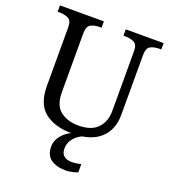

<svg xmlns="http://www.w3.org/2000/svg" viewBox="-167 -835 1059 1196"><g transform="rotate(20 362.5 -237.0)"><path d="M370 10Q252 10 185 -42Q118 -94 118 -216V-604Q118 -648 93.5 -660Q69 -672 36 -672H23V-714H314V-672H301Q267 -672 243 -659.5Q219 -647 219 -600V-210Q219 -123 266 -86.5Q313 -50 386 -50Q472 -50 513 -94Q554 -138 554 -206V-604Q554 -648 529.5 -660Q505 -672 472 -672H459V-714H710V-672H697Q663 -672 639 -659.5Q615 -647 615 -600V-204Q615 -104 552 -47Q489 10 370 10ZM409 240Q345 240 308.5 213.5Q272 187 272 130Q272 99 289 72Q306 45 332.5 26Q359 7 390 0H447Q426 6 404.5 21.5Q383 37 368.5 60Q354 83 354 115Q354 148 373.5 163Q393 178 423 178Q437 178 452.5 176Q468 174 486 170V224Q470 231 447.5 235.5Q425 240 409 240Z"/></g></svg>

Font: Noto Serif Old Uyghur
Style: Regular
Weight: 400
Designer: Lewis McGuffie
Foundry: Google LLC
Version: Version 1.003; ttfautohint (v1.8.4.7-5d5b)